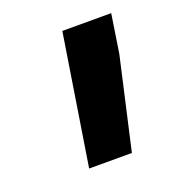

<svg xmlns="http://www.w3.org/2000/svg" viewBox="-66 -802 333 373"><g transform="rotate(-20 101.0 -615.5)"><path d="M189.9 -670.4 147 -481H58.6L101.1 -750H202.1Z"/></g></svg>

Font: RobotoDraft
Style: Bold Italic
Weight: 700
Italic angle: -12°
Version: Version 2.001150; 2014